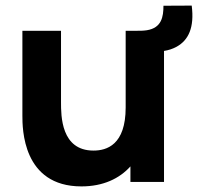

<svg xmlns="http://www.w3.org/2000/svg" viewBox="-20 -650 707 686"><path d="M271 16C348.5 16 407 -12 446 -55.5V0H566V-468C582 -470.5 597.5 -475.5 611 -483C653.5 -506.5 675 -551.5 665 -630L564 -629.5C564 -590 557.5 -550.5 505 -542C492.5 -540 479.5 -540 465 -540H429V-266C429 -132 361 -112 314 -112C198 -112 198 -236 198 -285V-540H60V-237C60 -192 60 16 271 16Z"/></svg>

Font: Manrope ExtraBold
Style: Regular
Weight: 800
Designer: Mikhail Sharanda
Foundry: Mikhail Sharanda
Version: Version 4.505